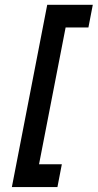

<svg xmlns="http://www.w3.org/2000/svg" viewBox="-20 -676 402 790"><path d="M343.8 -563H250L140.6 0H234.4L216.3 93.8H28.8L174.3 -656.2H361.8Z"/></svg>

Font: Lambda
Style: Italic
Weight: 400
Italic angle: -11°
Designer: GGBotNet
Version: 0.22